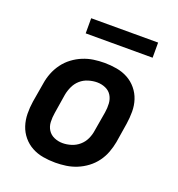

<svg xmlns="http://www.w3.org/2000/svg" viewBox="-130 -816 860 930"><g transform="rotate(20 300.0 -350.5)"><path d="M257 8Q224 8 193 2.5Q162 -3 135.5 -17.5Q109 -32 89.5 -55.5Q70 -79 60.5 -108Q51 -137 50.5 -169Q50 -201 55 -233L72 -333Q76 -360 86.5 -387Q97 -414 114.5 -438Q132 -462 156 -480Q180 -498 207 -509Q234 -520 261.5 -524Q289 -528 317 -528Q349 -528 380.5 -522.5Q412 -517 438.5 -502.5Q465 -488 484.5 -464.5Q504 -441 513.5 -412Q523 -383 523 -351Q523 -319 518 -287L502 -187Q497 -160 487 -133Q477 -106 459.5 -82Q442 -58 418 -40Q394 -22 367 -11Q340 0 312 4Q284 8 257 8ZM258 -93Q280 -93 302.5 -100Q325 -107 343 -122.5Q361 -138 371 -159.5Q381 -181 384 -203L401 -303Q405 -327 403.5 -350Q402 -373 391 -391Q380 -409 359.5 -418Q339 -427 316 -427Q294 -427 271 -420Q248 -413 230.5 -397.5Q213 -382 203 -360.5Q193 -339 189 -317L173 -217Q169 -193 170 -170Q171 -147 182.5 -129Q194 -111 214.5 -102Q235 -93 258 -93ZM182 -631V-709H527V-631Z"/></g></svg>

Font: Iosevka SS04 Extended
Style: Bold Italic
Weight: 700
Width: 7
Italic angle: -9°
Monospace: yes
Designer: Belleve Invis
Foundry: Belleve Invis
Version: Version 19.0.0; ttfautohint (v1.8.4)